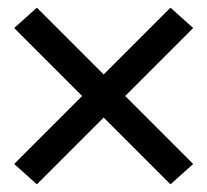

<svg xmlns="http://www.w3.org/2000/svg" viewBox="-20 -590 540 500"><path d="M76 -110 17 -163 194 -340 17 -517 76 -570 250 -396 424 -570 483 -517 306 -340 483 -163 424 -110 250 -284Z"/></svg>

Font: Iosevka Custom Medium
Style: Regular
Weight: 500
Monospace: yes
Designer: Belleve Invis
Foundry: Belleve Invis
Version: Version 32.5.0; ttfautohint (v1.8.4)